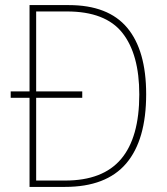

<svg xmlns="http://www.w3.org/2000/svg" viewBox="-20 -734 654 754"><path d="M250 -714Q405 -714 479.5 -625Q554 -536 554 -364Q554 -184 475.5 -92Q397 0 235 0H96V-350H22V-375H96V-714ZM243 -689H122V-375H303V-350H122V-25H236Q384 -25 455.5 -109.5Q527 -194 527 -363Q527 -521 460.5 -605Q394 -689 243 -689Z"/></svg>

Font: Noto Sans Khmer UI SemiCondensed Thin
Style: Regular
Weight: 100
Width: 4
Designer: Danh Hong and the Monotype Design Team
Foundry: Monotype Imaging Inc.
Version: Version 2.002; ttfautohint (v1.8.4.7-5d5b)